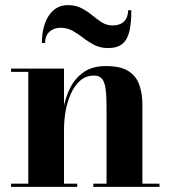

<svg xmlns="http://www.w3.org/2000/svg" viewBox="-20 -727 663 747"><path d="M229 -460V-12.5H280.5V0H23V-12.5H90V-447.5H23V-460ZM534 -319.5V-12.5H600.5V0H343V-12.5H394.5V-311.5Q394.5 -353.5 391 -380.2Q387.5 -407 377.2 -420Q367 -433 346 -433Q314 -433 291.8 -413.2Q269.5 -393.5 255.5 -362Q241.5 -330.5 235.2 -294Q229 -257.5 229 -223.5L219.5 -221.5Q219.5 -258 226.2 -300.8Q233 -343.5 251.5 -382Q270 -420.5 304 -445.2Q338 -470 392.5 -470Q449 -470 479.5 -450.5Q510 -431 522 -397Q534 -363 534 -319.5ZM400 -540Q370.5 -540 347.2 -552Q324 -564 304 -579.5Q284 -595 262.8 -607Q241.5 -619 215.5 -619Q189.5 -619 172.5 -603.5Q155.5 -588 155.5 -560H143Q143 -602.5 154.8 -635.8Q166.5 -669 189.2 -688Q212 -707 244 -707Q275 -707 297.5 -695Q320 -683 338.8 -667.5Q357.5 -652 376.2 -640Q395 -628 418.5 -628Q447 -628 462.8 -643.8Q478.5 -659.5 478.5 -687H491Q491 -639.5 483.8 -606.8Q476.5 -574 456.8 -557Q437 -540 400 -540Z"/></svg>

Font: Bodoni Moda 18pt
Style: Bold
Weight: 700
Designer: Owen Earl
Foundry: indestructible type
Version: Version 2.004